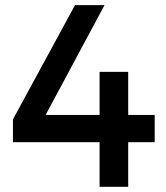

<svg xmlns="http://www.w3.org/2000/svg" viewBox="-20 -720 639 740"><path d="M29.8 -171.9V-259.8L269 -700.2H382.8L155.8 -276.9H363.8V-442.9H474.1V-276.9H576.2V-171.9H474.1V0H363.8V-171.9Z"/></svg>

Font: Trueno
Style: Regular
Weight: 400
Designer: Julieta Ulanovsky
Foundry: Julieta Ulanovsky
Version: Version 3.001b | FøM Fix